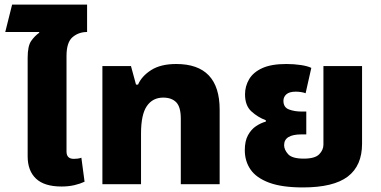

<svg xmlns="http://www.w3.org/2000/svg" viewBox="-20 -806 1668 840"><path d="M249 10Q174 10 137.5 -24.5Q101 -59 101 -122V-553Q101 -605 116.5 -627Q132 -649 152 -663L151 -666H3L33 -786H361V-666Q324 -666 297.5 -643.5Q271 -621 271 -561V-143Q271 -111 303 -111Q310 -111 319 -112Q328 -113 336 -116L350 -11Q331 -2 305.5 4Q280 10 249 10Z M428 0V-517H553L575 -436H584Q600 -473 641.5 -499.5Q683 -526 751 -526Q941 -526 941 -326V0H771V-287Q771 -338 751 -358.5Q731 -379 694 -379Q648 -379 622.5 -342Q597 -305 597 -222V0Z M1305 14Q1213 14 1157 -7Q1101 -28 1076 -64.5Q1051 -101 1051 -149Q1051 -189 1065 -214.5Q1079 -240 1100 -254Q1121 -268 1143 -274V-280Q1108 -293 1080 -318.5Q1052 -344 1052 -393Q1052 -429 1070 -459.5Q1088 -490 1127.5 -508Q1167 -526 1233 -526Q1266 -526 1296 -521.5Q1326 -517 1342 -509L1317 -398Q1310 -401 1298 -403Q1286 -405 1274 -405Q1246 -405 1233 -393.5Q1220 -382 1220 -365Q1220 -336 1244.5 -327Q1269 -318 1299 -318H1320V-218H1299Q1223 -218 1223 -171Q1223 -151 1240.5 -131.5Q1258 -112 1309 -112Q1358 -112 1376.5 -131Q1395 -150 1395 -173V-517H1564V-177Q1564 -81 1501.5 -33.5Q1439 14 1305 14Z"/></svg>

Font: Noto Sans Thai UI ExtBd
Style: Regular
Weight: 800
Designer: Monotype Design Team
Foundry: Monotype Imaging Inc.
Version: Version 2.000